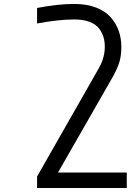

<svg xmlns="http://www.w3.org/2000/svg" viewBox="-20 -947 707 967"><path d="M166.7 -906.9Q270.2 -927.1 354.2 -927.1Q416.7 -927.1 463.9 -908.9Q511.1 -890.6 538.1 -859.4Q565.1 -828.1 578.1 -791Q591.1 -753.9 591.1 -711.6Q591.1 -662.1 579.1 -627.3Q567.1 -592.4 541.7 -548.8L272.1 -78.1H618.5V0H166.7V-57.9L467.4 -585.3Q482.4 -611.3 488.9 -625Q495.4 -638.7 501.6 -662.1Q507.8 -685.5 507.8 -711.6Q507.8 -737.6 501.3 -759.8Q494.8 -781.9 479.2 -803.1Q463.5 -824.2 431.6 -836.6Q399.7 -849 354.2 -849Q275.4 -849 166.7 -828.8Z"/></svg>

Font: Monoid
Style: Regular
Weight: 400
Width: 4
Monospace: yes
Designer: Andreas Larsen (@larsenwork)
Version: Version 0.61